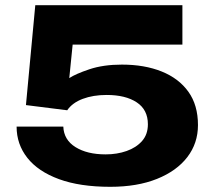

<svg xmlns="http://www.w3.org/2000/svg" viewBox="-20 -708 829 740"><path d="M405 12Q288 12 207.5 -17.5Q127 -47 85.5 -99.5Q44 -152 44 -220H224Q226 -169 271 -141Q316 -113 387 -113Q431 -113 468 -126Q505 -139 527.5 -164.5Q550 -190 550 -229Q550 -285 507 -313.5Q464 -342 391 -342Q339 -342 299 -327Q259 -312 239 -283L80 -303L116 -688H683V-536H260L247 -407Q271 -423 324.5 -441Q378 -459 450 -459Q537 -459 603 -432.5Q669 -406 706 -354.5Q743 -303 743 -226Q743 -156 702 -102.5Q661 -49 585 -18.5Q509 12 405 12Z"/></svg>

Font: Archivo Expanded ExtraBold
Style: Regular
Weight: 800
Width: 7
Designer: Hector Gatti
Foundry: Omnibus-Type
Version: Version 2.001; ttfautohint (v1.8.3)